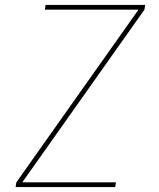

<svg xmlns="http://www.w3.org/2000/svg" viewBox="-20 -755 640 775"><path d="M43 0 46 -19 539 -716H161L164 -735H566L563 -716L70 -19H448L445 0Z"/></svg>

Font: Iosevka Thin Extended
Style: Italic
Weight: 100
Width: 7
Italic angle: -9°
Monospace: yes
Designer: Belleve Invis
Foundry: Belleve Invis
Version: Version 32.5.0; ttfautohint (v1.8.4)